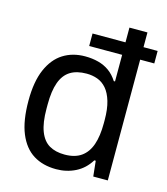

<svg xmlns="http://www.w3.org/2000/svg" viewBox="-110 -808 787 906"><g transform="rotate(15 283.5 -355.5)"><path d="M248 12Q183 12 136.5 -17Q90 -46 64.5 -107.5Q39 -169 39 -267Q39 -360 65 -420Q91 -480 137 -509Q183 -538 244 -538Q279 -538 309 -530Q339 -522 362.5 -505Q386 -488 404 -460H410V-723H498V0H427L419 -75H412Q385 -31 342 -9.5Q299 12 248 12ZM269 -65Q319 -65 350 -87Q381 -109 395.5 -151Q410 -193 410 -255V-271Q410 -325 399 -362Q388 -399 369 -421Q350 -443 325 -452Q300 -461 272 -461Q223 -461 192 -441.5Q161 -422 146 -380.5Q131 -339 131 -273V-252Q131 -184 147 -142.5Q163 -101 193.5 -83Q224 -65 269 -65ZM249 -590V-651H567V-590Z"/></g></svg>

Font: Archivo SemiBold
Style: Regular
Weight: 400
Version: Version 2.001